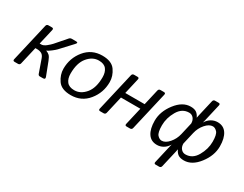

<svg xmlns="http://www.w3.org/2000/svg" viewBox="-92 -1268 2573 2027"><g transform="rotate(30 1195.0 -254.0)"><path d="M32.7 0Q10.7 0 15.6 -22L124 -490.7Q128.9 -512.7 150.9 -512.7H192.9Q214.8 -512.7 210 -490.7L166 -299.8H186Q211.9 -299.8 244.1 -325.7Q276.4 -351.6 293.5 -371.1L405.8 -500Q417 -512.7 434.6 -512.7H486.8Q520 -512.7 493.2 -483.9L361.3 -341.8Q348.1 -327.6 314.7 -302Q281.2 -276.4 264.2 -270.5L263.7 -269.5Q289.6 -260.3 305.9 -244.9Q322.3 -229.5 338.4 -187.5L399.4 -28.8Q410.6 0 379.9 0H340.8Q323.7 0 317.4 -18.1L262.2 -174.8Q249.5 -211.4 225.6 -223.4Q201.7 -235.4 171.4 -235.4H150.9L101.6 -22Q96.7 0 74.7 0Z M516.1 -196.3Q516.1 -325.2 595.9 -423.1Q675.8 -521 805.2 -521Q919.4 -521 964.8 -455.3Q1010.3 -389.6 1010.3 -316.4Q1010.3 -187.5 930.4 -89.6Q850.6 8.3 721.2 8.3Q606.9 8.3 561.5 -57.4Q516.1 -123 516.1 -196.3ZM606.9 -189Q606.9 -127.9 635.5 -91.6Q664.1 -55.2 727.5 -55.2Q803.7 -55.2 861.6 -124.3Q919.4 -193.4 919.4 -323.7Q919.4 -384.8 890.9 -421.1Q862.3 -457.5 798.8 -457.5Q722.7 -457.5 664.8 -388.4Q606.9 -319.3 606.9 -189Z M1076.2 0Q1054.2 0 1059.1 -22L1167.5 -490.7Q1172.4 -512.7 1194.3 -512.7H1236.3Q1258.3 -512.7 1253.4 -490.7L1209.5 -299.8H1445.8L1489.7 -490.7Q1494.6 -512.7 1516.6 -512.7H1558.6Q1580.6 -512.7 1575.7 -490.7L1467.3 -22Q1462.4 0 1440.4 0H1398.4Q1376.5 0 1381.3 -22L1430.7 -235.4H1194.3L1145 -22Q1140.1 0 1118.2 0Z M1624.5 -202.6Q1624.5 -314.5 1704.1 -417.7Q1783.7 -521 1881.8 -521Q1927.2 -521 1952.1 -503.7Q1977.1 -486.3 1992.7 -451.7H1993.7Q1996.1 -465.8 1999.5 -481L2045.9 -681.2Q2050.8 -703.1 2072.8 -703.1H2114.7Q2136.7 -703.1 2131.8 -681.2L2083.5 -471.2Q2081.1 -459.5 2075.7 -441.9H2076.7Q2100.1 -480.5 2135.3 -500.7Q2170.4 -521 2210 -521Q2282.7 -521 2319.8 -465.1Q2356.9 -409.2 2356.9 -310.1Q2356.9 -198.2 2277.3 -95Q2197.8 8.3 2099.6 8.3Q2054.2 8.3 2029.3 -9Q2004.4 -26.4 1988.8 -61H1987.8Q1985.4 -45.4 1981.9 -31.7L1934.6 173.3Q1929.7 195.3 1907.7 195.3H1865.7Q1843.8 195.3 1848.6 173.3L1897.9 -41.5Q1900.4 -52.7 1905.8 -70.8H1904.8Q1881.3 -32.2 1846.2 -12Q1811 8.3 1771.5 8.3Q1698.7 8.3 1661.6 -47.6Q1624.5 -103.5 1624.5 -202.6ZM1715.3 -197.8Q1715.3 -109.9 1740.7 -82.5Q1766.1 -55.2 1793.5 -55.2Q1837.9 -55.2 1881.1 -105Q1924.3 -154.8 1939.5 -220.7L1973.6 -368.7Q1973.6 -408.2 1952.4 -432.9Q1931.2 -457.5 1898.9 -457.5Q1813 -457.5 1764.2 -372.3Q1715.3 -287.1 1715.3 -197.8ZM2007.8 -144Q2007.8 -104.5 2029.1 -79.8Q2050.3 -55.2 2082.5 -55.2Q2168.5 -55.2 2217.3 -140.4Q2266.1 -225.6 2266.1 -314.9Q2266.1 -402.8 2240.7 -430.2Q2215.3 -457.5 2188 -457.5Q2143.6 -457.5 2100.3 -407.7Q2057.1 -357.9 2042 -292Z"/></g></svg>

Font: Istok
Style: Italic
Weight: 500
Italic angle: -13°
Designer: Andrey V. Panov
Foundry: Andrey V. Panov
Version: Version 1.0.3